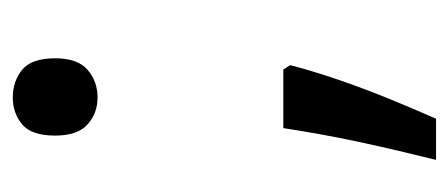

<svg xmlns="http://www.w3.org/2000/svg" viewBox="-226 -364 719 308"><g transform="rotate(-90 134.0 -210.5)"><path d="M183 -105Q174 -70 160 -29Q146 12 129.5 52.5Q113 93 97 129H31Q38 101 45.5 69Q53 37 60 4.5Q67 -28 72.5 -59Q78 -90 82 -116H176ZM70 -482Q70 -520 88 -535Q106 -550 131 -550Q157 -550 175.5 -535Q194 -520 194 -482Q194 -446 175.5 -430Q157 -414 131 -414Q106 -414 88 -430Q70 -446 70 -482Z"/></g></svg>

Font: Noto Sans Hebrew
Style: Regular
Weight: 400
Designer: Monotype Design Team
Foundry: Monotype Imaging Inc.
Version: Version 2.003